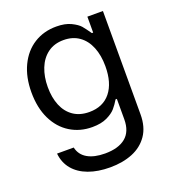

<svg xmlns="http://www.w3.org/2000/svg" viewBox="-136 -639 851 951"><g transform="rotate(-20 289.5 -163.5)"><path d="M57.6 55.7H145.5Q154.3 95.7 189.7 116.2Q225.1 136.7 282.2 136.7Q352.5 136.7 390.6 105.5Q428.7 74.2 428.7 9.8V-97.7H421.9Q407.7 -73.7 392.1 -55.7Q376.5 -37.6 345.5 -22.7Q314.5 -7.8 267.6 -7.8Q202.6 -7.8 151.4 -39.6Q100.1 -71.3 71 -131.1Q42 -190.9 42 -272.5Q42 -352.5 70.8 -412.6Q99.6 -472.7 150.9 -504.9Q202.1 -537.1 268.6 -537.1Q314.9 -537.1 345.9 -522Q377 -506.8 390.4 -491Q403.8 -475.1 423.8 -446.3H430.7V-530.3H512.7V14.6Q512.7 80.6 482.7 124.3Q452.6 168 400.9 189Q349.1 210 282.2 210Q218.3 210 169.2 191.9Q120.1 173.8 91.3 139.2Q62.5 104.5 57.6 55.7ZM430.7 -269.5Q430.7 -326.7 413.1 -370.1Q395.5 -413.6 361.6 -437.7Q327.6 -461.9 279.3 -461.9Q230 -461.9 195.8 -436.5Q161.6 -411.1 144.3 -367.4Q127 -323.7 127 -269.5Q127 -213.9 144.3 -171.9Q161.6 -129.9 195.8 -106.4Q230 -83 279.3 -83Q351.6 -83 391.1 -132.1Q430.7 -181.2 430.7 -269.5Z"/></g></svg>

Font: Pretendard JP
Style: Regular
Weight: 400
Designer: Base glyphs from Inter by Rasmus Andersson; Hangeul glyphs from Noto Sans CJK(Source Han Sans) by Jang Soo-young and Kan
Foundry: Kil Hyung-jin
Version: Version 1.309